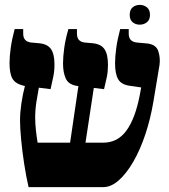

<svg xmlns="http://www.w3.org/2000/svg" viewBox="-20 -766 690 786"><path d="M97 0Q87 -43 79 -95Q71 -147 66.5 -195Q62 -243 62 -273Q62 -305 67.5 -342.5Q73 -380 82 -414L77 -415Q43 -423 31 -444Q19 -465 19 -508Q19 -535 24 -570.5Q29 -606 40 -647H75V-628Q75 -596 107 -592L140 -589Q174 -586 188.5 -565.5Q203 -545 203 -502Q203 -474 198 -451.5Q193 -429 187 -401L139 -407Q134 -381 129 -348.5Q124 -316 124 -284Q124 -261 127 -233Q130 -205 134 -182H267L301 -414H297Q261 -419 249.5 -444Q238 -469 238 -506Q238 -534 243 -570Q248 -606 260 -647H295V-628Q295 -596 326 -592L359 -589Q393 -586 407.5 -565Q422 -544 422 -501Q422 -474 417.5 -451.5Q413 -429 406 -401L364 -406L330 -182H403Q462 -182 498 -232Q534 -282 552 -376L558 -408L510 -415Q476 -420 463.5 -442Q451 -464 451 -507Q451 -534 456 -570Q461 -606 472 -647H507V-628Q507 -596 539 -592L583 -588Q619 -584 628 -556.5Q637 -529 633 -500L608 -350Q596 -279 575 -216Q554 -153 526 -104.5Q498 -56 466.5 -28Q435 0 403 0ZM552 -665Q535 -665 523 -675Q511 -685 511 -705Q511 -726 523 -736Q535 -746 552 -746Q569 -746 581.5 -736Q594 -726 594 -705Q594 -685 581.5 -675Q569 -665 552 -665Z"/></svg>

Font: Noto Serif Hebrew Condensed Black
Style: Regular
Weight: 900
Width: 3
Designer: Monotype Design Team
Foundry: Monotype Imaging Inc.
Version: Version 2.004; ttfautohint (v1.8.4.7-5d5b)